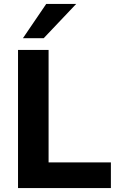

<svg xmlns="http://www.w3.org/2000/svg" viewBox="-20 -960 609 980"><path d="M72 0V-705H228V-131H546V0ZM97 -765 216 -940H369L203 -765Z"/></svg>

Font: Mulish ExtraBold
Style: Regular
Weight: 800
Designer: Vernon Adams
Foundry: Vernon Adams
Version: Version 3.603; ttfautohint (v1.8.3)